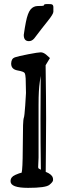

<svg xmlns="http://www.w3.org/2000/svg" viewBox="-20 -908 308 931"><path d="M120.1 -708.5C129.9 -708.5 138.5 -712.9 146 -721.7C172.4 -756.5 194.4 -784.9 212.2 -806.9C229.9 -828.9 238.8 -843.6 238.8 -851.1V-865.5V-870.1V-874C238.8 -875.7 238.6 -877 238.3 -877.9C238 -878.9 237.6 -880 237.3 -881.1C237 -882.2 236.5 -883.1 235.8 -883.8C235.2 -884.4 234 -885.3 232.2 -886.5C230.4 -887.6 225.8 -888.2 218.5 -888.2H205.3C203.9 -888.2 201.9 -888 199.5 -887.7C197 -887.4 195.2 -886.6 194.1 -885.3C193 -884 192.1 -882.3 191.4 -880.4C187.8 -879.4 178.7 -878.9 164.1 -878.9C149.4 -878.9 137.5 -873.3 128.2 -862.1C118.9 -850.8 111.3 -830.4 105.5 -800.8C101.9 -782.9 98.5 -762.2 95.2 -738.8C95.2 -718.6 103.5 -708.5 120.1 -708.5ZM167 -144V-397.9C167 -426.6 167.5 -448.9 168.5 -464.8C169.4 -480.8 171 -496.5 173.1 -512C175.2 -527.4 176.6 -536.8 177.2 -540C176.6 -477.2 176.3 -407.9 176.3 -332C176.3 -256.2 176.9 -173.8 178.2 -85L167 -91.3L165 -96.7ZM177.5 -654.3C169.5 -654.3 149.4 -651.2 117.2 -645C85 -638.8 63.2 -633.8 52 -629.9C40.8 -626 34.8 -616.4 34.2 -601.1V-597.7C34.8 -580.4 45.2 -570 65.4 -566.4C85.6 -562.8 97 -558.6 99.6 -553.7C102.2 -548.8 103.8 -540 104.5 -527.3L106 -457C106 -451.2 104.7 -431 102.3 -396.5C99.9 -362 97.7 -342.3 95.7 -337.4C93.8 -332.5 92.4 -320.3 91.8 -300.8C91.1 -281.2 90.7 -241.1 90.3 -180.4C90 -119.7 88.2 -83.2 85 -70.8C78.8 -69.8 68.3 -66.1 53.5 -59.6C38.7 -53.1 31.2 -43.1 31.2 -29.8V-28.8C31.2 -7.6 59.6 2.9 116.2 2.9C172.9 2.9 207.2 -1.9 219.2 -11.5C231.3 -21.1 237.3 -28.9 237.3 -34.9C237.3 -40.9 236.8 -44.9 235.8 -46.9C232.6 -57.6 221.2 -66.9 201.7 -74.7L202.6 -173.3C203.3 -221.8 203.6 -274.8 203.6 -332.3C203.6 -389.7 202.8 -476.2 201.2 -591.8L222.2 -626.5L203.1 -643.6C194 -650.7 185.5 -654.3 177.5 -654.3Z"/></svg>

Font: Drukaatie burti
Style: Regular
Weight: 400
Version: Version 0.14.4